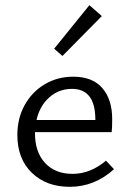

<svg xmlns="http://www.w3.org/2000/svg" viewBox="-20 -716 506 741"><path d="M221 -500 189 -528 325 -696 373 -654ZM420 -63Q345 5 249 5Q159 5 103 -49Q47 -103 47 -195Q47 -260 75.5 -311Q104 -362 153 -391Q202 -420 263 -420Q337 -420 375 -376Q413 -332 413 -256Q413 -222 411 -206H115V-202Q115 -129 154 -87Q193 -45 260 -45Q329 -45 389 -96ZM121 -253H348V-254Q348 -373 258 -373Q207 -373 170 -340Q133 -307 121 -253Z"/></svg>

Font: Ysabeau Infant
Style: Regular
Weight: 400
Designer: Christian Thalmann (Catharsis Fonts)
Version: Version 0.003